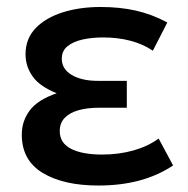

<svg xmlns="http://www.w3.org/2000/svg" viewBox="-20 -530 553 564"><path d="M269 15Q167 15 105.5 -22Q44 -59 44 -134.5Q44 -174.5 67.5 -205.8Q91 -237 146.5 -256Q96 -276.5 75.5 -306Q55 -335.5 55 -370.5Q55 -416 84.2 -446.8Q113.5 -477.5 163.5 -493.5Q213.5 -509.5 275.5 -509.5Q331.5 -509.5 378.5 -499Q425.5 -488.5 471.5 -464L429 -381Q400.5 -400.5 363.5 -410.2Q326.5 -420 283 -420Q249.5 -420 222 -413.8Q194.5 -407.5 178 -394Q161.5 -380.5 161.5 -357.5Q161.5 -327 190.8 -309.8Q220 -292.5 267.5 -292.5H352.5V-213.5H270.5Q235.5 -213.5 209.8 -206Q184 -198.5 169.8 -183.5Q155.5 -168.5 155.5 -145Q155.5 -110 188.5 -93Q221.5 -76 280 -76Q329 -76 371.8 -88Q414.5 -100 446 -123L488.5 -44Q443.5 -14 388.8 0.5Q334 15 269 15Z"/></svg>

Font: Geologica Roman
Style: Regular
Weight: 400
Designer: Sindre Bremnes, Frode Helland
Foundry: Monokrom Skriftforlag AS
Version: Version 1.010;gftools[0.9.28]